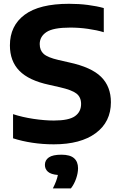

<svg xmlns="http://www.w3.org/2000/svg" viewBox="-20 -770 652 1037"><path d="M270.5 9.5Q211 9.5 154.8 1Q98.5 -7.5 50.5 -23V-153.5Q100.5 -137 160.8 -128Q221 -119 271 -119Q351.5 -119 384.8 -142.5Q418 -166 418 -208.5Q418 -245 393.2 -264.5Q368.5 -284 302.5 -299L245 -312Q135.5 -335.5 84.5 -387.8Q33.5 -440 33.5 -525Q33.5 -631 113 -690.2Q192.5 -749.5 353 -749.5Q407 -749.5 455 -743.2Q503 -737 540.5 -726.5V-596Q502.5 -607.5 455 -614.2Q407.5 -621 359.5 -621Q267.5 -621 231 -596.8Q194.5 -572.5 194.5 -532Q194.5 -498 216 -478.8Q237.5 -459.5 296 -446L353 -433Q473.5 -407 526.2 -354.8Q579 -302.5 579 -218Q579 -111.5 497.2 -51Q415.5 9.5 270.5 9.5ZM265.5 247.5Q287 205.5 292.5 175Q255 172 238.8 157.5Q222.5 143 222.5 120.5Q222.5 95 243.8 80.2Q265 65.5 311.5 65.5Q358.5 65.5 380 84.5Q401.5 103.5 401.5 138.5Q401.5 165 391 195Q380.5 225 363 247.5Z"/></svg>

Font: Encode Sans Semi Expanded
Style: Bold
Weight: 700
Width: 6
Designer: Multiple Designers
Foundry: Impallari Type
Version: Version 3.000; ttfautohint (v1.8.3) -l 8 -r 50 -G 200 -x 14 